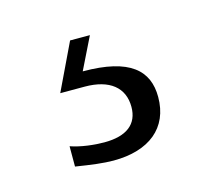

<svg xmlns="http://www.w3.org/2000/svg" viewBox="-50 -71 418 365"><g transform="rotate(-15 158.5 111.0)"><path d="M247 137C247 85 214 53 121 53L152 -10H113L69 82H117C166 82 193 104 193 142C193 176 170 194 126 194C106 194 80 191 60 184V224C91 229 115 232 134 232C204 232 247 198 247 137Z"/></g></svg>

Font: Perun Light
Style: Regular
Weight: 300
Foundry: Copyright (c) Stefan Peev, Context Ltd, 2016
Version: Version 1.089